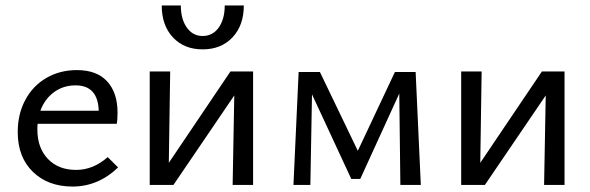

<svg xmlns="http://www.w3.org/2000/svg" viewBox="-20 -678 2164 704"><path d="M413 -64Q340 6 246 6Q156 6 100.5 -48Q45 -102 45 -194Q45 -260 73 -312Q101 -364 150.5 -392.5Q200 -421 262 -421Q335 -421 373 -379.5Q411 -338 411 -265Q411 -238 408 -224H118Q117 -217 117 -203Q117 -136 155.5 -95.5Q194 -55 259 -55Q322 -55 375 -102ZM128 -272H342Q339 -365 257 -365Q212 -365 178 -340Q144 -315 128 -272Z M908 0H833L839 -328L616 0H529V-416H604L599 -81L825 -416H908ZM874 -658H804Q804 -608 782 -577Q760 -546 723 -546Q687 -546 665 -577Q643 -608 643 -658H573Q573 -585 614 -541Q655 -497 723 -497Q791 -497 832.5 -541Q874 -585 874 -658Z M1448 0 1444 -335 1301 -22H1268L1124 -332L1118 0H1056L1075 -414H1153L1292 -125L1428 -414H1504L1523 0Z M2050 0H1975L1981 -328L1758 0H1671V-416H1746L1741 -81L1967 -416H2050Z"/></svg>

Font: Ysabeau Medium
Style: Regular
Weight: 500
Designer: Christian Thalmann (Catharsis Fonts)
Version: Version 0.003